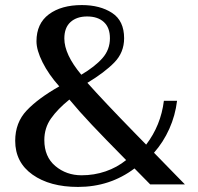

<svg xmlns="http://www.w3.org/2000/svg" viewBox="-20 -728 782 758"><path d="M40 -172Q40 -244 85.5 -292Q131 -340 214 -387Q172 -434 148 -482Q124 -530 124 -565Q124 -635 173 -671.5Q222 -708 303 -708Q375 -708 422.5 -677Q470 -646 470 -577Q470 -521 431.5 -481.5Q393 -442 325 -401Q391 -327 513 -202L557 -157Q615 -233 627 -330H679Q672 -272 648.5 -219.5Q625 -167 588 -125L665 -46L710 0H573L511 -63Q414 10 288 10Q177 10 108.5 -38.5Q40 -87 40 -172ZM414 -577Q414 -619 390 -641Q366 -663 324 -663Q283 -663 258.5 -641Q234 -619 234 -576Q234 -513 301 -433Q355 -465 384.5 -498.5Q414 -532 414 -577ZM478 -96Q393 -182 342.5 -235.5Q292 -289 254 -335Q208 -298 181.5 -260.5Q155 -223 155 -175Q155 -109 198.5 -72.5Q242 -36 302 -36Q352 -36 397 -51.5Q442 -67 478 -96Z"/></svg>

Font: Taviraj Medium
Style: Regular
Weight: 500
Designer: Katatrad Team
Foundry: CadsonDemak
Version: Version 1.030